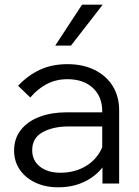

<svg xmlns="http://www.w3.org/2000/svg" viewBox="-20 -781 590 817"><path d="M487 0H416V-96L415 -124V-308Q415 -370 375 -407Q335 -444 267 -444Q218 -444 178.5 -423Q139 -402 109 -366L57 -416Q98 -460 149.5 -484Q201 -508 267 -508Q333 -508 382.5 -483.5Q432 -459 459.5 -415Q487 -371 487 -311ZM228 16Q172 16 129.5 -4.5Q87 -25 63.5 -60Q40 -95 40 -140Q40 -192 69 -228.5Q98 -265 148.5 -284Q199 -303 263 -303H425V-243H273Q206 -243 161.5 -218.5Q117 -194 117 -142Q117 -98 150 -72Q183 -46 237 -46Q289 -46 331 -66.5Q373 -87 398.5 -124Q424 -161 427 -209L457 -192Q457 -132 427.5 -85Q398 -38 346 -11Q294 16 228 16ZM417 -761 282 -587H215L329 -761Z"/></svg>

Font: Wix Madefor Display
Style: Regular
Weight: 400
Designer: Dalton Maag Ltd
Foundry: Dalton Maag Ltd
Version: Version 3.100